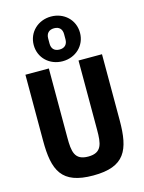

<svg xmlns="http://www.w3.org/2000/svg" viewBox="-146 -1090 892 1187"><g transform="rotate(-15 300.0 -496.5)"><path d="M55 -698.2V-275.9C55 -84.9 96.9 12.1 300.1 12.1C502.8 12.1 545.1 -84.9 545.1 -275.9V-698.2H394.9V-256C394.9 -166.9 388.1 -109 300.1 -109C212 -109 204.9 -166.9 204.9 -256V-698.2ZM152 -861.9C152 -779.1 217 -719.1 300.1 -719.1C383.2 -719.1 448.2 -779.8 448.2 -861.9C448.2 -945 383.2 -1005 300.1 -1005C217 -1005 152 -943.9 152 -861.9ZM248.9 -845.2V-878.9C248.9 -910.2 267 -930 300.1 -930C333.1 -930 350.9 -910.9 350.9 -878.9V-845.2C350.9 -813.9 333.1 -794 300.1 -794C267 -794 248.9 -812.9 248.9 -845.2Z"/></g></svg>

Font: Margiela Mono Bold
Style: Regular
Weight: 700
Designer: Mike Abbink, Paul van der Laan, Pieter van Rosmalen
Foundry: Bold Monday
Version: Version 2.003 2021